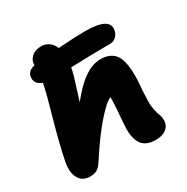

<svg xmlns="http://www.w3.org/2000/svg" viewBox="-174 -909 1041 1070"><g transform="rotate(-30 346.5 -374.0)"><path d="M107.9 5.9Q58.1 5.9 36.9 -33.2Q15.6 -72.3 27.8 -134.8Q48.8 -239.7 87.6 -376.7Q126.5 -513.7 134.8 -555.2Q137.7 -566.4 139.2 -579.1Q88.9 -596.7 98.1 -645Q105.5 -677.2 147 -686Q147 -691.4 148.9 -701.2Q153.8 -726.1 175 -742.9Q196.3 -759.8 233.9 -759.8Q258.8 -759.8 279.8 -745.6Q300.8 -731.4 313 -702.1Q417 -710 488.8 -710Q645.5 -710 631.8 -632.8Q626.5 -607.9 610.6 -593.5Q594.7 -579.1 571.8 -579.1Q459 -579.1 318.8 -574.2Q316.9 -566.4 316.9 -561Q311.5 -535.2 292.5 -476.1Q273.4 -417 263.2 -381.8Q380.9 -532.2 481 -532.2Q524.9 -532.2 552.2 -514.2Q579.6 -496.1 590.8 -462.2Q602.1 -428.2 604 -378.9Q606 -329.6 599.1 -267.1Q597.2 -221.7 596.2 -197.3Q595.2 -172.9 599.4 -149.9Q603.5 -127 606.4 -117.4Q609.4 -107.9 615.2 -92.8Q622.6 -69.8 618.2 -44.9Q612.8 -18.6 588.4 -3.2Q564 12.2 526.9 12.2Q461.4 12.2 435.5 -28.3Q409.7 -68.8 415 -143.1Q426.8 -287.6 425.8 -320.8Q394.5 -310.1 329.6 -235.8Q264.6 -161.6 187 -41Q168.9 -13.2 151.9 -3.7Q134.8 5.9 107.9 5.9Z"/></g></svg>

Font: Shantell Sans Normal
Style: Italic
Weight: 800
Italic angle: -11.31°
Designer: Stephen Nixon, Anya Danilova, Shantell Martin
Foundry: Arrow Type
Version: Version 1.006;[559af2be0]